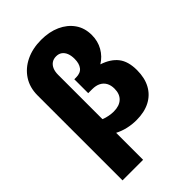

<svg xmlns="http://www.w3.org/2000/svg" viewBox="-268 -824 1130 1130"><g transform="rotate(-45 297.0 -259.0)"><path d="M56.2 202.6V-504.9Q56.2 -570.3 87.9 -618.9Q119.6 -667.5 175 -694.3Q230.5 -721.2 302.7 -721.2Q369.6 -721.2 421.6 -697.8Q473.6 -674.3 503.7 -631.6Q533.7 -588.9 533.7 -529.8Q533.7 -479.5 510.5 -438.5Q487.3 -397.5 446.8 -372.6Q510.7 -351.6 543.2 -310.3Q575.7 -269 575.7 -195.8Q575.7 -130.9 550.5 -84.7Q525.4 -38.6 478.5 -14.2Q431.6 10.3 365.2 10.3Q328.6 10.3 293.5 2.2Q258.3 -5.9 227.5 -22V202.6ZM306.2 -120.1Q353 -120.1 378.9 -144Q404.8 -168 404.8 -212.4Q404.8 -240.7 393.8 -261Q382.8 -281.2 361.6 -292.2Q340.3 -303.2 309.1 -303.2H276.4V-418.9H291Q328.6 -418.9 345.7 -441.2Q362.8 -463.4 362.8 -502.4Q362.8 -529.8 355 -549.3Q347.2 -568.8 332.3 -579.6Q317.4 -590.3 295.9 -590.3Q274.4 -590.3 259 -579.8Q243.7 -569.3 235.6 -550.3Q227.5 -531.2 227.5 -504.9V-135.7Q248 -127.4 268.6 -123.8Q289.1 -120.1 306.2 -120.1Z"/></g></svg>

Font: Roboto Slab LO Black
Style: Regular
Weight: 900
Designer: Google
Version: Version 2.000